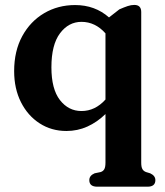

<svg xmlns="http://www.w3.org/2000/svg" viewBox="-20 -506 654 760"><path d="M365 233Q333.5 233 333.5 207Q333.5 189 354.5 180L378.5 175Q388 172 392.8 163.8Q397.5 155.5 397.5 137.5V-54.5Q364.5 -22.5 325.8 -5Q287 12.5 243 12.5Q183.5 12.5 136.8 -17.8Q90 -48 63 -101.5Q36 -155 36 -224.5Q36 -304 68 -362.8Q100 -421.5 154.8 -453.8Q209.5 -486 277.5 -486Q356 -486 411.5 -437L452.5 -469Q472 -477.5 485.5 -482Q499 -486.5 511.5 -486.5Q539 -486.5 539 -458.5V137.5Q539 155.5 543.8 163.5Q548.5 171.5 558 175L574.5 180Q595 189.5 595 207Q595 233 564 233ZM183.5 -239.5Q183.5 -153.5 217.2 -110Q251 -66.5 302.5 -66.5Q356.5 -66.5 397.5 -112V-374Q357 -419.5 302.5 -419.5Q251.5 -419.5 217.5 -374.2Q183.5 -329 183.5 -239.5Z"/></svg>

Font: Fraunces 9pt S050 SemiBold
Style: Regular
Weight: 600
Version: Version 1.000; ttfautohint (v1.8.3)